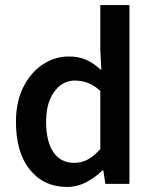

<svg xmlns="http://www.w3.org/2000/svg" viewBox="-20 -726 604 758"><path d="M245 12Q153 12 98 -56Q43 -124 43 -245Q43 -325 72.5 -383Q102 -441 149.5 -472Q197 -503 251 -503Q293 -503 322.5 -489Q352 -475 380 -449L376 -528V-706H491V0H396L388 -53H384Q357 -26 321 -7Q285 12 245 12ZM273 -83Q302 -83 327 -96.5Q352 -110 376 -138V-367Q351 -390 326 -399Q301 -408 276 -408Q244 -408 218.5 -389Q193 -370 177.5 -334Q162 -298 162 -246Q162 -167 191 -125Q220 -83 273 -83Z"/></svg>

Font: Source Sans 3 ExtraLight SemiBold
Style: Regular
Weight: 600
Version: Version 3.052;hotconv 1.1.0;makeotfexe 2.6.0